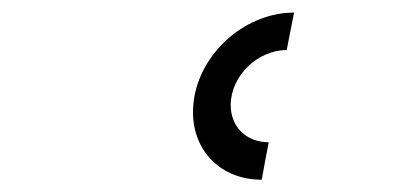

<svg xmlns="http://www.w3.org/2000/svg" viewBox="-20 -780 642 308"><path d="M399.9 -491.7C403.3 -511.7 407.2 -531.7 411.1 -551.8C374.5 -551.8 350.1 -577.1 350.1 -611.3C350.1 -658.7 393.6 -699.7 439.9 -699.7L451.7 -759.8C377 -759.8 306.2 -700.7 292 -626C290.5 -617.2 289.6 -608.4 289.6 -600.1C289.6 -538.1 334 -491.7 399.9 -491.7Z"/></svg>

Font: Hack
Style: Oblique
Weight: 400
Italic angle: -12°
Monospace: yes
Designer: Christopher Simpkins
Foundry: Christopher Simpkins
Version: Version 2.010